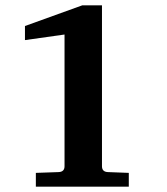

<svg xmlns="http://www.w3.org/2000/svg" viewBox="-20 -703 627 723"><path d="M465 0H115V-52L201 -55Q223 -56 223 -77V-573L74 -552V-605L290 -683H364V-77Q364 -56 386 -55L465 -52Z"/></svg>

Font: Apparatus SIL
Style: Bold
Weight: 700
Version: Version 1.0